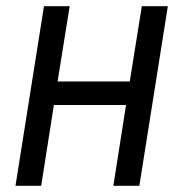

<svg xmlns="http://www.w3.org/2000/svg" viewBox="-20 -600 562 620"><path d="M30 0H113L154 -261H387L346 0H430L522 -580H438L399 -337H166L205 -580H122Z"/></svg>

Font: Charger Sport
Style: SeBdObl
Weight: 600
Designer: Jasper
Foundry: Cannot Into Space Fonts
Version: Version 1.1